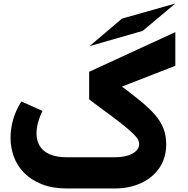

<svg xmlns="http://www.w3.org/2000/svg" viewBox="-20 -1074 1073 1094"><path d="M574 -178V0H363Q280 0 219 -24Q158 -48 118 -88.5Q78 -129 59 -181Q40 -233 40 -289Q40 -342 55.5 -395Q71 -448 102 -496L222 -442Q205 -407 196.5 -375Q188 -343 188 -314Q188 -272 207 -241.5Q226 -211 264 -194.5Q302 -178 360 -178ZM458 0Q448 0 443 -24.5Q438 -49 438 -90Q438 -130 443 -154Q448 -178 458 -178ZM458 0V-178H632Q677 -178 708.5 -188Q740 -198 756.5 -215Q773 -232 773 -252Q773 -266 765.5 -280Q758 -294 735.5 -315.5Q713 -337 669.5 -371.5Q626 -406 554 -458L488 -508L583 -649L653 -597Q726 -543 778 -500.5Q830 -458 863 -420Q896 -382 911.5 -341.5Q927 -301 927 -252Q927 -175 889 -118.5Q851 -62 784 -31Q717 0 632 0ZM488 -508V-665L979 -891V-699ZM793 -898 490 -811 675 -968 979 -1054Z"/></svg>

Font: Alexandria
Style: Bold
Weight: 700
Designer: Mohamed Gaber
Foundry: Kief Type Foundry
Version: Version 5.100